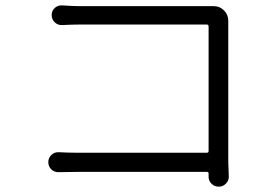

<svg xmlns="http://www.w3.org/2000/svg" viewBox="-20 -698 1040 724"><path d="M842.8 -31.2Q842.8 -16.6 832 -5.9Q821.3 5.9 804.7 5.9Q788.1 5.9 776.9 -5.9Q765.6 -17.6 766.6 -34.2Q766.6 -40 766.6 -43.9Q766.6 -49.8 760.7 -49.8H272.5Q239.3 -49.8 202.1 -48.8Q185.5 -47.9 173.8 -59.1Q162.1 -70.3 162.1 -86.4Q162.1 -102.5 173.8 -113.8Q185.5 -125 202.1 -124Q239.3 -122.1 269.5 -122.1H759.8Q766.6 -122.1 766.6 -128.9V-597.7Q766.6 -605.5 759.8 -605.5H282.2Q254.9 -605.5 214.8 -603.5Q198.2 -602.5 186.5 -613.8Q174.8 -625 174.8 -641.6Q174.8 -657.2 186.5 -668Q197.3 -677.7 211.9 -677.7Q212.9 -677.7 214.8 -677.7Q254.9 -674.8 281.2 -674.8H772.5Q778.3 -674.8 785.2 -674.8Q786.1 -674.8 786.1 -674.8Q808.6 -674.8 824.7 -658.7Q840.8 -642.6 840.8 -620.1Q840.8 -620.1 840.8 -619.1Q840.8 -610.4 840.8 -602.5V-85.9Z"/></svg>

Font: Gen Jyuu Gothic Normal
Style: Regular
Weight: 300
Designer: [Source Han Sans]
Ryoko NISHIZUKA  (kana & ideographs); Paul D. Hunt (Latin, Greek & Cyrillic); Wenlong ZHANG  (bopomofo
Version: Version 1.002.20150607